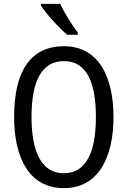

<svg xmlns="http://www.w3.org/2000/svg" viewBox="-20 -963 659 993"><path d="M291 -943H192V-934C217 -893 286 -818 328 -783H382V-795C353 -832 312 -898 291 -943ZM567 -358C567 -568 488 -724 311 -724C139 -724 53 -596 53 -359C53 -151 128 10 311 10C488 10 567 -148 567 -358ZM143 -358C143 -546 197 -647 311 -647C422 -647 476 -547 476 -358C476 -168 421 -67 310 -67C199 -67 143 -170 143 -358Z"/></svg>

Font: Noto Sans Ethiopic Condensed
Style: Regular
Weight: 400
Width: 3
Designer: Monotype Design Team
Foundry: Monotype Imaging Inc.
Version: Version 2.102